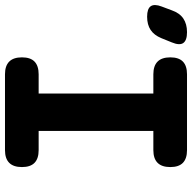

<svg xmlns="http://www.w3.org/2000/svg" viewBox="-150 -750 770 770"><g transform="rotate(90 235.0 -365.0)"><path d="M3 -627Q-9 -598 -30 -584Q-51 -570 -83 -570Q-115 -570 -125 -584.5Q-135 -599 -124 -628L-109 -668Q-98 -700 -76 -715Q-54 -730 -21 -730Q12 -730 22.5 -715Q33 -700 20 -669ZM375 -135H452Q486 -135 503 -118.5Q520 -102 520 -68Q520 -34 503 -17Q486 0 452 0H148Q114 0 97 -17Q80 -34 80 -68Q80 -102 97 -118.5Q114 -135 148 -135H225V-595H148Q114 -595 97 -612Q80 -629 80 -663Q80 -697 97 -713.5Q114 -730 148 -730H452Q486 -730 503 -713.5Q520 -697 520 -663Q520 -629 503 -612Q486 -595 452 -595H375Z"/></g></svg>

Font: Maple Mono NL ExtraBold
Style: Regular
Weight: 800
Monospace: yes
Designer: subframe7536
Version: Version 7.000